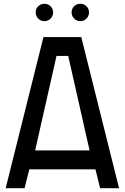

<svg xmlns="http://www.w3.org/2000/svg" viewBox="-20 -996 660 1016"><path d="M437.5 -963Q424 -976 405 -976Q386 -976 372.5 -963Q359 -950 359 -930.5Q359 -911 372.5 -897.5Q386 -884 405 -884Q424 -884 437.5 -897.5Q451 -911 451 -930.5Q451 -950 437.5 -963ZM247.5 -963Q234 -976 215 -976Q196 -976 182.5 -963Q169 -950 169 -930.5Q169 -911 182.5 -897.5Q196 -884 215 -884Q234 -884 247.5 -897.5Q261 -911 261 -930.5Q261 -950 247.5 -963ZM210 -800 10 0H110L135 -100H485L510 0H610L410 -800ZM279 -700H341L454 -200H166Z"/></svg>

Font: Serreria Sobria
Style: Medium
Weight: 500
Version: Version 001.000